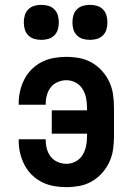

<svg xmlns="http://www.w3.org/2000/svg" viewBox="-20 -762 540 790"><path d="M253 8Q227 8 201.5 3.5Q176 -1 153 -12.5Q130 -24 111.5 -42Q93 -60 81 -83Q69 -106 63 -131Q57 -156 57 -182V-189H168V-186Q168 -167 173 -149Q178 -131 189 -117Q200 -103 217.5 -95.5Q235 -88 253 -88Q273 -88 291 -97.5Q309 -107 319.5 -124Q330 -141 334 -160.5Q338 -180 338 -200V-212H193V-308H338V-320Q338 -340 334 -359.5Q330 -379 319.5 -396Q309 -413 291 -422.5Q273 -432 253 -432Q235 -432 217.5 -424.5Q200 -417 189 -403Q178 -389 173 -371Q168 -353 168 -334V-331H57V-338Q57 -364 63 -389Q69 -414 81 -437Q93 -460 111.5 -478Q130 -496 153 -507.5Q176 -519 201.5 -523.5Q227 -528 253 -528Q280 -528 307 -523Q334 -518 357.5 -504.5Q381 -491 399.5 -470.5Q418 -450 429.5 -425.5Q441 -401 445 -374Q449 -347 449 -320V-200Q449 -173 445 -146Q441 -119 429.5 -94.5Q418 -70 399.5 -49.5Q381 -29 357.5 -15.5Q334 -2 307 3Q280 8 253 8ZM350 -598Q335 -598 321 -602Q307 -606 296.5 -616.5Q286 -627 282 -641Q278 -655 278 -670Q278 -685 282 -699Q286 -713 296.5 -723.5Q307 -734 321 -738Q335 -742 350 -742Q365 -742 379 -738Q393 -734 403.5 -723.5Q414 -713 418 -699Q422 -685 422 -670Q422 -655 418 -641Q414 -627 403.5 -616.5Q393 -606 379 -602Q365 -598 350 -598ZM150 -598Q135 -598 121 -602Q107 -606 96.5 -616.5Q86 -627 82 -641Q78 -655 78 -670Q78 -685 82 -699Q86 -713 96.5 -723.5Q107 -734 121 -738Q135 -742 150 -742Q165 -742 179 -738Q193 -734 203.5 -723.5Q214 -713 218 -699Q222 -685 222 -670Q222 -655 218 -641Q214 -627 203.5 -616.5Q193 -606 179 -602Q165 -598 150 -598Z"/></svg>

Font: Moesevka
Style: Bold
Weight: 700
Monospace: yes
Designer: Belleve Invis
Foundry: Belleve Invis
Version: Version 32.5.0; ttfautohint (v1.8.4)